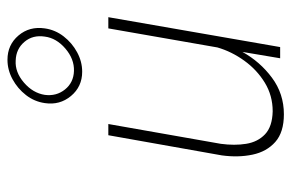

<svg xmlns="http://www.w3.org/2000/svg" viewBox="-153 -617 780 514"><g transform="rotate(-90 237.0 -360.0)"><path d="M109 -159 162 -460H132L78 -156Q72 -112 80 -74Q88 -36 114 -13Q140 10 188 10Q243 10 286 -22Q329 -54 355 -101L338 0H368L448 -460H418L367 -168Q356 -130 331.5 -96Q307 -62 272.5 -41Q238 -20 196 -20Q155 -21 134.5 -40.5Q114 -60 109 -91Q104 -122 109 -159ZM218 -630Q212 -590 237 -560Q262 -530 302 -530Q329 -530 354 -543.5Q379 -557 396.5 -579.5Q414 -602 418 -630Q424 -671 399 -700.5Q374 -730 334 -730Q307 -730 282 -716.5Q257 -703 239.5 -680.5Q222 -658 218 -630ZM240 -630Q245 -662 273 -686Q301 -710 332 -708Q363 -707 382 -684.5Q401 -662 396 -630Q392 -599 364 -575Q336 -551 304 -552Q273 -553 254.5 -576Q236 -599 240 -630Z"/></g></svg>

Font: Jost* 200 Thin Italic
Style: Italic
Weight: 200
Italic angle: -10°
Version: Version 3.200; ttfautohint (v0.97) -l 8 -r 50 -G 200 -x 14 -